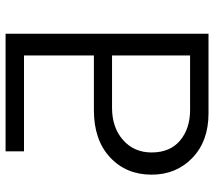

<svg xmlns="http://www.w3.org/2000/svg" viewBox="-60 -712 771 692"><g transform="rotate(-90 326.0 -365.5)"><path d="M123 -205.1Q123 -138.7 166 -102.5Q209 -66.4 276.4 -66.4H472.7V-347.7H284.2Q212.9 -347.7 168 -308.1Q123 -268.6 123 -205.1ZM43 -205.1Q43 -296.9 105.5 -355Q168 -413.1 275.4 -413.1H472.7V-665H127V-731.4H550.8V0H263.7Q164.1 0 103.5 -58.1Q43 -116.2 43 -205.1Z"/></g></svg>

Font: Gothic A1
Style: Regular
Weight: 400
Designer: HanYang I&C Co.,Ltd.
Foundry: HanYang I&C Co.,Ltd.
Version: Version 2.50